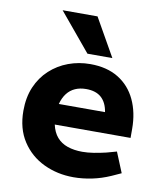

<svg xmlns="http://www.w3.org/2000/svg" viewBox="-84 -812 748 888"><g transform="rotate(10 290.0 -368.0)"><path d="M321 8Q245 8 181 -22.5Q117 -53 78.5 -112Q40 -171 40 -255Q40 -318 61 -367Q82 -416 119.5 -450.5Q157 -485 205.5 -503Q254 -521 308 -521Q386 -521 440 -488Q494 -455 522 -395.5Q550 -336 550 -259V-217H194Q202 -181 221.5 -158.5Q241 -136 271.5 -125.5Q302 -115 341 -115Q366 -115 394.5 -119.5Q423 -124 452 -131L499 -144L538 -49L494 -29Q451 -10 407 -1Q363 8 321 8ZM196 -314H413Q406 -358 380.5 -381Q355 -404 309 -404Q280 -404 257.5 -394Q235 -384 219.5 -364Q204 -344 196 -314ZM286 -566 138 -744H302L403 -566Z"/></g></svg>

Font: REM Medium SemiBold
Style: Regular
Weight: 600
Version: Version 1.005;gftools[0.9.28]